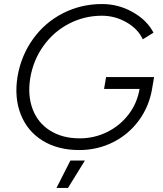

<svg xmlns="http://www.w3.org/2000/svg" viewBox="-20 -732 807 952"><path d="M67 -353Q85 -457 144 -539Q203 -621 292.5 -666.5Q382 -712 486 -712Q567 -712 638 -672Q709 -632 741 -570L688 -537Q664 -589 607 -621.5Q550 -654 485 -654Q398 -654 322 -614.5Q246 -575 195.5 -504.5Q145 -434 130 -345Q116 -259 142 -190.5Q168 -122 229 -84Q290 -46 375 -46Q448 -46 511.5 -77.5Q575 -109 617.5 -164.5Q660 -220 672 -291H734Q719 -203 668 -134Q617 -65 540 -26.5Q463 12 373 12Q267 12 191.5 -34.5Q116 -81 83 -164.5Q50 -248 67 -353ZM506 -350H744L734 -291H706H496ZM329 64H401L317 200H260Z"/></svg>

Font: Oak Sans Light Italic
Style: Regular
Weight: 400
Italic angle: -9.5°
Foundry: Erik Kennedy, Walven
Version: Version 1.000;Glyphs 3.1.2 (3151)